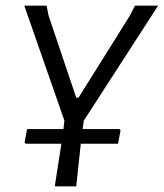

<svg xmlns="http://www.w3.org/2000/svg" viewBox="-20 -660 580 680"><path d="M277 -233 270 -187 250 0H174L203 -187L208 -233L66 -640H145L152 -605L250 -314H258L439 -603L458 -640H540ZM407 -198 398 -151H71L67 -156L76 -203H403Z"/></svg>

Font: Alegreya Sans SC
Style: Italic
Weight: 400
Italic angle: -7°
Designer: Juan Pablo del Peral
Foundry: Huerta Tipografica
Version: Version 2.008; ttfautohint (v1.6)